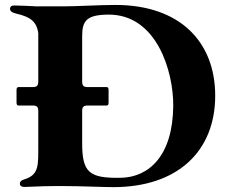

<svg xmlns="http://www.w3.org/2000/svg" viewBox="-20 -753 916 777"><path d="M438.9 4.3C696.7 4.3 850.9 -139.2 850.9 -365.8C850.9 -582.4 709.5 -733 446.7 -733C381.4 -733 292.6 -727.3 235.8 -727.3H134.9V-726.9C98.4 -728.7 63.6 -730.8 36.9 -730.8C25.6 -730.8 20.6 -725.1 20.6 -717.3C20.6 -708.8 26.6 -702.4 47.6 -697.4C100.9 -685 128.6 -666.9 134.9 -618.3V-423.3C134.9 -406.2 129.3 -400.6 112.2 -400.6H55C49.4 -400.2 47.2 -397.4 46.9 -389.2V-337.4C47.2 -329.2 49.4 -326.3 55 -326H112.2C129.3 -326 134.9 -320.3 134.9 -303.3V-170.5C134.6 -85.9 139.9 -45.8 78.1 -27C66.1 -23.4 60.4 -18.1 60.4 -9.9C60.4 -1.8 66.8 3.6 78.1 3.6C98 3.6 136.7 0.4 197.4 0H237.9C304 0 398.4 4.3 438.9 4.3ZM312.5 -174V-303.3C312.5 -320.3 318.2 -326 335.2 -326H411.2C417.3 -326.3 419 -329.2 419.4 -337.4V-389.2C419 -397.4 417.3 -400.2 411.2 -400.6H335.2C318.2 -400.6 312.5 -406.2 312.5 -423.3V-607.2C312.5 -669.7 331.7 -692.8 416.9 -693.9C615.1 -696.4 682.2 -462 681.1 -324.6C679.3 -122.5 583.1 -35.2 467.3 -33.4C340.2 -31.6 312.5 -55.4 312.5 -174Z"/></svg>

Font: Margiela Serif
Style: Bold
Weight: 700
Designer: Andreas Faust, Stefan Endress
Version: Version 1.002;FEAKit 1.0